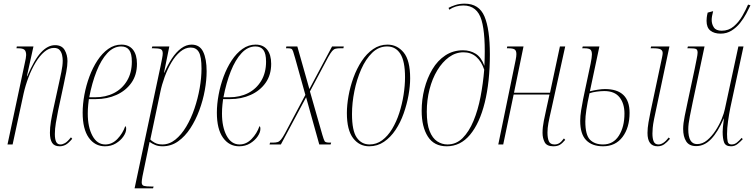

<svg xmlns="http://www.w3.org/2000/svg" viewBox="-20 -790 4124 1050"><path d="M306 10Q277 10 265 -9Q253 -28 253 -64Q253 -92 258.5 -126Q264 -160 273 -200L304 -342Q308 -361 315.5 -396Q323 -431 323 -459Q323 -473 319.5 -489Q316 -505 306 -516.5Q296 -528 275 -528Q248 -528 222.5 -506.5Q197 -485 175 -448.5Q153 -412 136 -367.5Q119 -323 109 -278L49 0H21L115 -442Q119 -460 121 -471Q123 -482 123 -489Q123 -509 114 -517.5Q105 -526 79 -526H70L72 -536H163L127 -373H129Q167 -463 204 -503Q241 -543 281 -543Q318 -543 333.5 -516.5Q349 -490 349 -456Q349 -431 342.5 -397Q336 -363 328 -326L298 -186Q291 -151 285.5 -118Q280 -85 280 -57Q280 -29 287 -14.5Q294 0 311 0Q322 0 335.5 -7.5Q349 -15 368 -39L375 -31Q354 -6 338.5 2Q323 10 306 10Z M554 10Q499 10 465.5 -37Q432 -84 432 -174Q432 -220 441.5 -271.5Q451 -323 469 -371.5Q487 -420 513 -459.5Q539 -499 572 -522.5Q605 -546 644 -546Q685 -546 707 -518.5Q729 -491 729 -441Q729 -380 698.5 -337Q668 -294 617 -271Q566 -248 504 -248H466Q465 -242 462.5 -218Q460 -194 460 -169Q460 -95 485.5 -47.5Q511 0 556 0Q593 0 622 -30Q651 -60 665 -100Q667 -99 668.5 -96Q670 -93 670 -85Q670 -66 655 -44Q640 -22 614 -6Q588 10 554 10ZM500 -258Q558 -258 603 -281Q648 -304 674.5 -348Q701 -392 701 -453Q701 -497 686.5 -516.5Q672 -536 643 -536Q601 -536 567 -499.5Q533 -463 508 -400Q483 -337 468 -258Z M858 -428Q863 -453 866.5 -470.5Q870 -488 870 -498Q870 -517 858 -521.5Q846 -526 820 -526H810L813 -536H906L877 -393H879Q897 -435 920 -470Q943 -505 970.5 -525.5Q998 -546 1028 -546Q1072 -546 1091 -507Q1110 -468 1110 -400Q1110 -352 1100 -296.5Q1090 -241 1070 -187Q1050 -133 1021 -88.5Q992 -44 954 -17Q916 10 869 10Q846 10 829 3Q812 -4 798 -14Q794 5 792 15Q790 25 788 35L759 175Q757 186 756 194Q755 202 755 207Q755 223 767 226.5Q779 230 807 230H820L817 240H716ZM868 0Q906 0 939 -26.5Q972 -53 998.5 -97.5Q1025 -142 1043.5 -196.5Q1062 -251 1072 -308Q1082 -365 1082 -415Q1082 -480 1067.5 -505Q1053 -530 1023 -530Q993 -530 966 -507.5Q939 -485 917.5 -448.5Q896 -412 880.5 -369.5Q865 -327 857 -288L802 -27Q809 -19 826 -9.5Q843 0 868 0Z M1288 10Q1233 10 1199.5 -37Q1166 -84 1166 -174Q1166 -220 1175.5 -271.5Q1185 -323 1203 -371.5Q1221 -420 1247 -459.5Q1273 -499 1306 -522.5Q1339 -546 1378 -546Q1419 -546 1441 -518.5Q1463 -491 1463 -441Q1463 -380 1432.5 -337Q1402 -294 1351 -271Q1300 -248 1238 -248H1200Q1199 -242 1196.5 -218Q1194 -194 1194 -169Q1194 -95 1219.5 -47.5Q1245 0 1290 0Q1327 0 1356 -30Q1385 -60 1399 -100Q1401 -99 1402.5 -96Q1404 -93 1404 -85Q1404 -66 1389 -44Q1374 -22 1348 -6Q1322 10 1288 10ZM1234 -258Q1292 -258 1337 -281Q1382 -304 1408.5 -348Q1435 -392 1435 -453Q1435 -497 1420.5 -516.5Q1406 -536 1377 -536Q1335 -536 1301 -499.5Q1267 -463 1242 -400Q1217 -337 1202 -258Z M1454 0 1457 -10H1472Q1488 -10 1498 -13Q1508 -16 1517 -27Q1526 -38 1539 -62L1650 -271L1594 -472Q1587 -497 1583 -508.5Q1579 -520 1573.5 -523Q1568 -526 1555 -526H1544L1546 -536H1606L1672 -303L1796 -536H1860L1858 -526H1840Q1825 -526 1815 -523.5Q1805 -521 1796.5 -511Q1788 -501 1775 -478L1675 -290L1743 -52Q1751 -25 1755.5 -17.5Q1760 -10 1783 -10H1791L1788 0H1726L1654 -258L1516 0Z M1999 10Q1945 10 1911 -34.5Q1877 -79 1877 -172Q1877 -215 1886 -265.5Q1895 -316 1913 -365.5Q1931 -415 1958 -456Q1985 -497 2020.5 -521.5Q2056 -546 2099 -546Q2152 -546 2187.5 -503Q2223 -460 2223 -362Q2223 -319 2214 -269Q2205 -219 2187.5 -169.5Q2170 -120 2143 -79.5Q2116 -39 2080 -14.5Q2044 10 1999 10ZM2001 0Q2039 0 2070 -23Q2101 -46 2124.5 -85Q2148 -124 2163.5 -172Q2179 -220 2187 -271Q2195 -322 2195 -368Q2195 -455 2169.5 -495.5Q2144 -536 2097 -536Q2051 -536 2015.5 -501.5Q1980 -467 1955.5 -411.5Q1931 -356 1918 -291.5Q1905 -227 1905 -166Q1905 -75 1931 -37.5Q1957 0 2001 0Z M2423 10Q2354 10 2320 -43Q2286 -96 2286 -184Q2286 -246 2301 -304.5Q2316 -363 2344.5 -411Q2373 -459 2415.5 -487Q2458 -515 2512 -515Q2551 -515 2581.5 -496Q2612 -477 2629 -430Q2637 -599 2613.5 -679.5Q2590 -760 2514 -760Q2470 -760 2437 -737L2433 -747Q2447 -755 2470 -762.5Q2493 -770 2521 -770Q2600 -770 2629.5 -700Q2659 -630 2659 -492Q2659 -342 2631 -229Q2603 -116 2550.5 -53Q2498 10 2423 10ZM2427 0Q2475 0 2510 -35Q2545 -70 2569.5 -129Q2594 -188 2608 -261Q2622 -334 2628 -409Q2613 -454 2584.5 -479Q2556 -504 2515 -504Q2472 -504 2435.5 -477.5Q2399 -451 2371.5 -405.5Q2344 -360 2329 -301.5Q2314 -243 2314 -179Q2314 -112 2329.5 -73Q2345 -34 2371 -17Q2397 0 2427 0Z M3006 10Q2970 10 2958.5 -12.5Q2947 -35 2947 -63Q2947 -95 2954 -129Q2961 -163 2969 -200L2985 -273H2789L2732 0H2705L2800 -462Q2802 -472 2803 -480Q2804 -488 2804 -494Q2804 -513 2794.5 -519.5Q2785 -526 2759 -526H2752L2754 -536H2843L2791 -283H2988L3042 -536H3071L2997 -200Q2984 -144 2979 -116.5Q2974 -89 2974 -65Q2974 -35 2981.5 -17.5Q2989 0 3013 0Q3027 0 3038.5 -7Q3050 -14 3064 -33L3071 -25Q3055 -6 3041.5 2Q3028 10 3006 10Z M3278 10Q3218 10 3185.5 -23.5Q3153 -57 3153 -129Q3153 -155 3158 -186.5Q3163 -218 3169 -248Q3175 -278 3179 -296L3210 -442Q3217 -477 3217 -492Q3217 -512 3208.5 -519Q3200 -526 3176 -526H3164L3167 -536H3258L3206 -291Q3227 -296 3249.5 -299.5Q3272 -303 3288 -303Q3423 -303 3423 -173Q3423 -92 3384.5 -41Q3346 10 3278 10ZM3278 0Q3334 0 3364.5 -48Q3395 -96 3395 -169Q3395 -224 3368 -258Q3341 -292 3285 -292Q3267 -292 3244 -289Q3221 -286 3204 -280Q3181 -177 3181 -126Q3181 -52 3206.5 -26Q3232 0 3278 0ZM3576 10Q3521 10 3521 -63Q3521 -89 3526.5 -121Q3532 -153 3538 -181L3601 -478Q3604 -492 3604 -500Q3604 -513 3593.5 -519.5Q3583 -526 3553 -526H3538L3541 -536H3641L3557 -139Q3551 -109 3549.5 -90Q3548 -71 3548 -60Q3548 -32 3555 -16Q3562 0 3581 0Q3608 0 3637 -38L3644 -31Q3628 -12 3612.5 -1Q3597 10 3576 10Z M3921 -606Q3886 -606 3865 -622.5Q3844 -639 3844 -676Q3844 -683 3845 -693.5Q3846 -704 3850 -721L3880 -729Q3872 -699 3872 -681Q3872 -658 3884 -640Q3896 -622 3927 -622Q3965 -622 3993 -646Q4021 -670 4040 -703.5Q4059 -737 4071 -765L4084 -761Q4075 -742 4061 -715.5Q4047 -689 4027 -664Q4007 -639 3980.5 -622.5Q3954 -606 3921 -606ZM3978 10Q3948 10 3940 -11Q3932 -32 3932 -69Q3932 -81 3933.5 -96Q3935 -111 3939 -142H3938Q3906 -68 3869 -29.5Q3832 9 3787 9Q3749 9 3732.5 -17Q3716 -43 3716 -85Q3716 -114 3724.5 -155.5Q3733 -197 3740 -230L3779 -413Q3784 -439 3789.5 -465.5Q3795 -492 3795 -502Q3795 -518 3786.5 -522Q3778 -526 3752 -526H3739L3742 -536H3833L3768 -230Q3761 -196 3752.5 -153.5Q3744 -111 3744 -83Q3744 -2 3792 -2Q3822 -2 3847.5 -23.5Q3873 -45 3893.5 -76.5Q3914 -108 3927 -140Q3940 -172 3944 -193L4018 -536H4046L3974 -201Q3967 -166 3961.5 -127Q3956 -88 3956 -57Q3956 -32 3959.5 -16Q3963 0 3981 0Q3997 0 4010 -10.5Q4023 -21 4036 -36L4042 -29Q4029 -15 4013.5 -2.5Q3998 10 3978 10Z"/></svg>

Font: Noto Serif Display ExtraCondensed Thin
Style: Italic
Weight: 100
Width: 2
Italic angle: -12°
Designer: Monotype Design Team
Foundry: Monotype Imaging Inc.
Version: Version 2.009